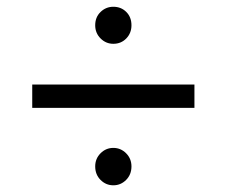

<svg xmlns="http://www.w3.org/2000/svg" viewBox="-20 -677 680 576"><path d="M265.6 -601.1Q265.6 -625.6 281.7 -641.1Q297.8 -656.7 320 -656.7Q343.3 -656.7 358.9 -641.1Q374.4 -625.6 374.4 -601.1Q374.4 -577.8 358.9 -561.7Q343.3 -545.6 320 -545.6Q297.8 -545.6 281.7 -561.7Q265.6 -577.8 265.6 -601.1ZM563.3 -423.3V-353.3H76.7V-423.3ZM265.6 -177.8Q265.6 -201.1 281.7 -217.2Q297.8 -233.3 320 -233.3Q342.2 -233.3 358.3 -217.2Q374.4 -201.1 374.4 -177.8Q374.4 -153.3 358.3 -137.2Q342.2 -121.1 320 -121.1Q297.8 -121.1 281.7 -137.2Q265.6 -153.3 265.6 -177.8Z"/></svg>

Font: Paperlogy 4 Regular
Style: Regular
Weight: 400
Designer: redesigned by Lee Juim, glyphs from Gmarket Sans & Montserrat
Foundry: PT&
Version: Version 1.001